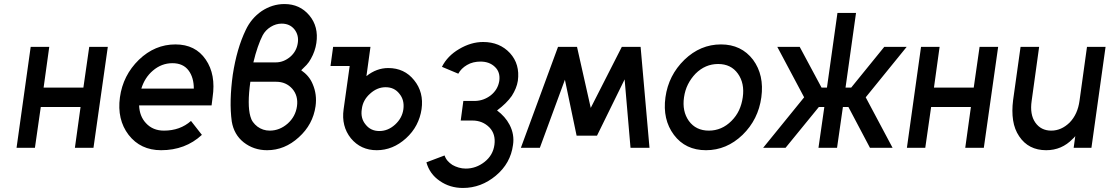

<svg xmlns="http://www.w3.org/2000/svg" viewBox="-20 -732 5496 951"><path d="M62 0H153L182 -202H379L351 0H443L514 -500H422L393 -298H196L224 -500H132Z M1028 -210 1033 -250Q1050 -363 999 -437Q948 -512 849 -512Q747 -512 668 -436Q589 -359 574 -250Q559 -140 617 -64Q676 12 778 12Q898 12 980 -64L926 -133Q872 -85 792 -85Q737 -85 703 -122Q687 -139 678.5 -161Q670 -183 669 -210ZM834 -419Q887 -419 914 -383Q940 -348 940 -293H680Q697 -348 737 -382Q780 -419 834 -419Z M1389 -712Q1329 -712 1276 -677Q1224 -641 1197 -583Q1153 -492 1133 -362Q1124 -297 1122.5 -239Q1121 -181 1128 -130Q1139 -65 1187 -27Q1237 12 1303 12Q1390 12 1460 -52Q1530 -115 1543 -206Q1551 -264 1529 -315Q1520 -337 1505.5 -354Q1491 -371 1472 -384Q1486 -397 1498.5 -410.5Q1511 -424 1520 -441Q1541 -478 1547 -519Q1559 -600 1512 -656Q1465 -712 1389 -712ZM1375 -615Q1415 -615 1438 -587Q1461 -558 1455 -519Q1449 -478 1418 -451Q1385 -423 1346 -423H1235Q1245 -465 1257 -499.5Q1269 -534 1281 -557Q1288 -570 1298 -580.5Q1308 -591 1321 -599Q1347 -615 1375 -615ZM1220 -327H1348Q1397 -327 1428 -292Q1458 -257 1451 -206Q1444 -155 1405 -120Q1365 -85 1316 -85Q1282 -85 1255 -105Q1242 -115 1233 -127.5Q1224 -140 1220 -156Q1212 -184 1212 -227Q1212 -270 1220 -327Z M1890 -300Q1933 -300 1958 -268Q1984 -237 1978 -191Q1972 -147 1937 -115Q1902 -83 1859 -83Q1816 -83 1791 -115Q1765 -146 1772 -191Q1777 -236 1813 -268Q1848 -300 1890 -300ZM1903 -395Q1874 -395 1847 -385Q1820 -375 1795 -355L1815 -500H1630L1617 -405H1712L1682 -191Q1670 -107 1718 -47Q1767 12 1846 12Q1926 12 1991 -47Q2024 -77 2043 -113.5Q2062 -150 2068 -191Q2080 -275 2031 -335Q1983 -395 1903 -395Z M2373 -524Q2313 -524 2254 -489Q2196 -455 2169 -401L2250 -367Q2264 -393 2293 -410Q2308 -419 2325 -423Q2342 -427 2360 -427Q2404 -427 2431 -401Q2459 -375 2453 -331Q2446 -288 2411 -260Q2376 -233 2333 -232H2275L2262 -135H2320Q2370 -135 2404 -101Q2436 -68 2429 -15Q2422 37 2380 70Q2338 103 2287 103Q2269 103 2252 98Q2235 93 2221 85Q2207 76 2197 64.5Q2187 53 2182 38L2092 72Q2100 101 2116.5 124Q2133 147 2158 164Q2208 199 2273 199Q2363 199 2436 138Q2509 77 2521 -14Q2529 -66 2504 -114Q2493 -135 2477.5 -152.5Q2462 -170 2442 -185Q2489 -220 2515 -257Q2527 -276 2534.5 -294.5Q2542 -313 2545 -332Q2556 -414 2506 -469Q2455 -524 2373 -524Z M2836 -60H2937L2838 -500H2744ZM2560 0H2654L2838 -500H2744ZM3103 0H3197L3153 -500H3060ZM2836 -60H2937L3153 -500H3060Z M3551 -512Q3449 -512 3370 -436Q3291 -359 3276 -250Q3261 -140 3318 -64Q3375 12 3477 12Q3579 12 3658 -64Q3736 -140 3751 -250Q3766 -360 3710 -436Q3652 -512 3551 -512ZM3537 -415Q3601 -415 3635 -367Q3669 -319 3659 -250Q3654 -215 3640.5 -186Q3627 -157 3603 -133Q3555 -85 3491 -85Q3427 -85 3392 -133Q3358 -181 3368 -250Q3373 -285 3387.5 -314Q3402 -343 3425 -367Q3473 -415 3537 -415Z M3830 -500 3963 -250 3760 0H3871L4075 -250L3941 -500ZM4471 -500H4360L4157 -250L4289 0H4401L4268 -250ZM4128 -668 4076 -298H3989L3975 -202H4063L4034 0H4126L4155 -202H4243L4256 -298H4168L4220 -668Z M4472 0H4563L4592 -202H4789L4761 0H4853L4924 -500H4832L4803 -298H4606L4634 -500H4542Z M5035 -500 4998 -236Q4991 -181 4998 -136Q5005 -91 5028 -57Q5074 12 5162 12Q5239 12 5293 -44Q5297 -47 5300 -50.5Q5303 -54 5306 -58L5298 0H5386L5456 -500H5364L5327 -233Q5318 -166 5278 -125Q5237 -85 5187 -85Q5136 -85 5108 -125Q5080 -165 5090 -233L5127 -500Z"/></svg>

Font: Unageo
Style: Medium-Italic
Weight: 500
Designer: Richard Sepsi
Foundry: Richard Sepsi
Version: Version 2.000